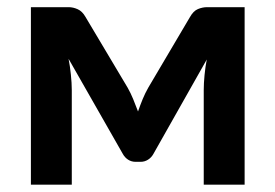

<svg xmlns="http://www.w3.org/2000/svg" viewBox="-20 -505 753 525"><path d="M329.1 -265.1Q337.4 -250.5 344.2 -233.9Q351.1 -217.3 357.4 -200.2Q363.3 -217.3 370.1 -233.9Q377 -250.5 385.3 -265.1L499.5 -458.5Q508.8 -475.1 521.2 -480.2Q533.7 -485.4 546.4 -485.4H648.9V0H537.1V-258.8Q537.1 -276.9 539.3 -299.8Q541.5 -322.8 545.4 -342.3L399.4 -84Q394 -74.2 384.8 -68.4Q375.5 -62.5 364.3 -62.5H351.1Q339.4 -62.5 330.3 -68.4Q321.3 -74.2 315.9 -84L167.5 -344.2Q171.4 -324.7 173.8 -301Q176.3 -277.3 176.3 -258.8V0H64.5V-485.4H167.5Q180.2 -485.4 192.6 -479.7Q205.1 -474.1 213.9 -458.5L329.1 -265.1Z"/></svg>

Font: Carlito
Style: Bold
Weight: 700
Designer: Lukasz Dziedzic
Foundry: tyPoland Lukasz Dziedzic
Version: Version 1.104